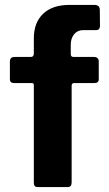

<svg xmlns="http://www.w3.org/2000/svg" viewBox="-20 -762 442 782"><path d="M362.9 -530Q372.8 -530 377.5 -524.9Q382.2 -519.9 382.2 -512.6V-439Q382.2 -423.7 364.8 -423.7H282.4Q271.8 -423.7 271.8 -413.2V-18.8Q271.8 0 255.7 0H132.9Q117.8 0 117.8 -17.1V-414.6Q117.8 -423.7 110.4 -423.7H37.7Q20.3 -423.7 20.3 -439V-512.6Q20.3 -519.9 24.6 -524.9Q29 -530 39.1 -530H105.8Q117.8 -530 117.8 -544.8V-605.9Q117.8 -670 155.7 -706Q193.6 -742 262.9 -742H364.1Q386.5 -742 386.5 -721.5L387.2 -655.6Q387.2 -648.7 383.4 -644Q379.6 -639.3 372.1 -639.3H318.4Q295.7 -639.3 282 -622.6Q268.2 -605.9 268.2 -580V-541.3Q268.2 -530 279.5 -530H362.9Z"/></svg>

Font: Libre Franklin Thin
Style: Regular
Weight: 100
Designer: Pablo Impallari, Rodrigo Fuenzalida, Nhung Nguyen
Foundry: Impallari Type
Version: Version 3.000